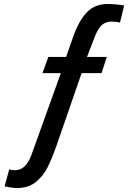

<svg xmlns="http://www.w3.org/2000/svg" viewBox="-20 -765 642 961"><path d="M3 167.5 26 83Q39.5 87 54 87Q80.5 87 98.5 71.5Q116.5 56 126.8 34.8Q137 13.5 147.5 -18L284.5 -399H192.5L222 -480H311L348 -586Q376.5 -664.5 416.2 -704.8Q456 -745 518.5 -745Q558 -745 601.5 -737.5L580.5 -652Q562.5 -657 537.5 -657Q506.5 -657 487 -636.8Q467.5 -616.5 454 -580L415.5 -480H514.5L488.5 -399H388.5L262.5 -35Q239 31 217.8 73.2Q196.5 115.5 159.5 145.8Q122.5 176 67.5 176Q38 176 3 167.5Z"/></svg>

Font: JuliaMono SemiBold
Style: Italic
Weight: 600
Italic angle: -9°
Monospace: yes
Designer: cormullion
Foundry: corm
Version: Version 0.056; ttfautohint (v1.8.4)